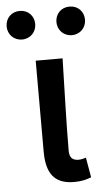

<svg xmlns="http://www.w3.org/2000/svg" viewBox="-82 -730 422 776"><g transform="rotate(-5 129.0 -342.0)"><path d="M-30 -638C-30 -606 -6 -580 28 -580C62 -580 86 -606 86 -638C86 -671 62 -696 28 -696C-6 -696 -30 -671 -30 -638ZM172 -638C172 -606 196 -580 230 -580C264 -580 288 -606 288 -638C288 -671 264 -696 230 -696C196 -696 172 -671 172 -638ZM75 -122C75 -38 103 12 187 12C220 12 239 6 257 -1L243 -82C232 -78 221 -76 213 -76C189 -76 176 -87 176 -116C176 -220 181 -364 184 -490H75Z"/></g></svg>

Font: Cambridge Sans Medium
Style: Regular
Weight: 500
Version: Version 2.020;PS 002.020;hotconv 1.0.88;makeotf.lib2.5.64775